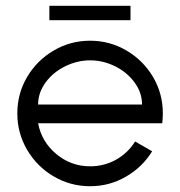

<svg xmlns="http://www.w3.org/2000/svg" viewBox="-20 -640 624 665"><path d="M112 -213Q124 -149 175 -106.5Q226 -64 292 -64Q341 -64 382 -87Q423 -110 448 -150L507 -116Q473 -61 416 -28Q359 5 292 5Q224 5 166 -29Q108 -63 74 -121Q40 -179 40 -247Q40 -316 74 -373.5Q108 -431 166 -465Q224 -499 292 -499Q360 -499 418 -465Q476 -431 510 -373.5Q544 -316 544 -247Q544 -235 542 -213ZM112 -278H472Q472 -319 446 -354.5Q420 -390 378.5 -410.5Q337 -431 292 -431Q248 -431 206 -410.5Q164 -390 138 -354.5Q112 -319 112 -278ZM151 -570V-620H432V-570Z"/></svg>

Font: Sulphur Point
Style: Regular
Weight: 400
Designer: Noponies / Dale Sattler
Foundry: Noponies
Version: Version 1.000; ttfautohint (v1.8)